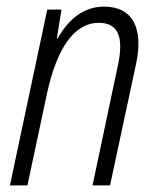

<svg xmlns="http://www.w3.org/2000/svg" viewBox="-20 -561 472 581"><path d="M10 0H63L122 -277C152 -416 205 -492 279 -492C341 -492 353 -444 338 -369L260 0H313L392 -369C414 -472 384 -541 295 -541C234 -541 188 -504 154 -444H152L166 -532H123Z"/></svg>

Font: Noto Sans Condensed Light
Style: Italic
Weight: 300
Width: 3
Italic angle: -12°
Designer: Monotype Design Team
Foundry: Monotype Imaging Inc.
Version: Version 2.013